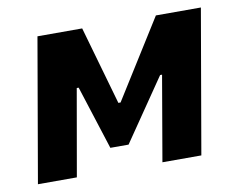

<svg xmlns="http://www.w3.org/2000/svg" viewBox="-63 -602 852 685"><g transform="rotate(-10 363.0 -260.0)"><path d="M22 0H163L218 -314H225L299 -83H365L519 -308H526L473 0H614L704 -520H541L363 -236H355L274 -520H112Z"/></g></svg>

Font: Fixel Display
Style: Bold Italic
Weight: 700
Italic angle: -10°
Designer: AlfaBravo + MacPaw
Foundry: Kyrylo Tkachov, Marchela Mozhyna, Serhii Makarenko, Maria Weinstein, Zakhar Kryvoshyya
Version: Version 1.210;Glyphs 3.2 (3217)